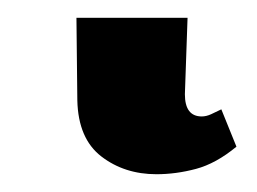

<svg xmlns="http://www.w3.org/2000/svg" viewBox="-20 40 289 216"><path d="M156 236Q120 236 94 216Q68 196 67 153L66 60H191L188 146Q188 171 207 171Q212 171 217.5 168.5Q223 166 229 163L246 205Q223 224 200.5 230Q178 236 156 236Z"/></svg>

Font: Noto Serif Condensed SemiBold
Style: Regular
Weight: 600
Width: 3
Designer: Monotype Design Team
Foundry: Monotype Imaging Inc.
Version: Version 2.013